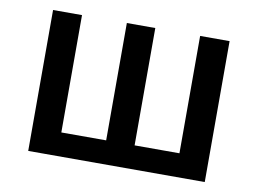

<svg xmlns="http://www.w3.org/2000/svg" viewBox="-64 -644 991 738"><g transform="rotate(10 431.0 -275.0)"><path d="M87 0H776V-550H661V-92H486V-550H375V-92H200V-550H87Z"/></g></svg>

Font: Source Han Sans KR Medium
Style: Regular
Weight: 500
Designer: Ryoko NISHIZUKA (kana & ideographs); Paul D. Hunt (Latin, Greek & Cyrillic); Wenlong ZHANG (bopomofo); Sandoll Communica
Foundry: Adobe Systems Incorporated
Version: Version 1.001;PS 1.001;hotconv 1.0.78;makeotf.lib2.5.61930